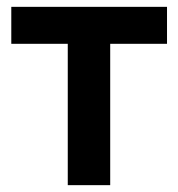

<svg xmlns="http://www.w3.org/2000/svg" viewBox="-20 -541 520 561"><path d="M178 0V-492H302V0ZM13 -413V-521H468V-413Z"/></svg>

Font: TikTok Sans 24pt SemiBold
Style: Regular
Weight: 600
Version: Version 4.000